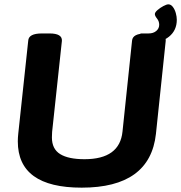

<svg xmlns="http://www.w3.org/2000/svg" viewBox="-20 -856 834 884"><path d="M356 8Q62 8 62 -205Q62 -213 62.5 -222Q63 -231 64 -240L110 -669Q112 -702 173 -702H208Q267 -702 265 -668L220 -249Q220 -243 219.5 -237.5Q219 -232 219 -223Q219 -170 257 -146.5Q295 -123 369 -123Q531 -123 544 -250L588 -669Q591 -702 651 -702H686Q746 -702 743 -668L698 -240Q671 8 356 8ZM622 -658 627 -702H664Q686 -702 699.5 -713.5Q713 -725 713 -742Q713 -758 703 -770.5Q693 -783 693 -791Q693 -799 705 -809.5Q717 -820 732 -828Q747 -836 755 -836Q767 -836 776 -824Q785 -812 789.5 -795.5Q794 -779 794 -765Q794 -716 758 -687Q722 -658 659 -658Z"/></svg>

Font: Asap Semi Expanded Semi Expanded Regular
Style: Bold Italic
Weight: 700
Width: 6
Italic angle: -6°
Designer: Pablo Cosgaya
Foundry: Omnibus-Type
Version: Version 3.001; ttfautohint (v1.8.4.7-5d5b)